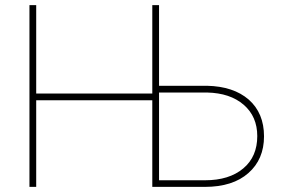

<svg xmlns="http://www.w3.org/2000/svg" viewBox="-20 -731 1119 751"><path d="M121.6 -710.9C121.6 -710.9 95.2 -710.9 95.2 -710.9C95.2 -710.9 95.2 0 95.2 0C95.2 0 121.6 0 121.6 0C121.6 0 121.6 -338.9 121.6 -338.9C121.6 -338.9 575.7 -338.9 575.7 -338.9C575.7 -338.9 575.7 0 575.7 0C575.7 0 781.2 0 781.2 0C781.2 0 781.2 0 781.2 0C854 0 911.1 -18.1 951.7 -54.2C992.2 -89.8 1012.7 -137.7 1012.7 -197.8C1012.7 -197.8 1012.7 -197.8 1012.7 -197.8C1012.7 -258.3 992.7 -306.2 953.1 -341.3C913.1 -376 858.4 -394 789.6 -395.5C789.6 -395.5 602.1 -395.5 602.1 -395.5C602.1 -395.5 602.1 -710.9 602.1 -710.9C602.1 -710.9 575.7 -710.9 575.7 -710.9C575.7 -710.9 575.7 -365.2 575.7 -365.2C575.7 -365.2 121.6 -365.2 121.6 -365.2C121.6 -365.2 121.6 -710.9 121.6 -710.9ZM790.5 -369.1C790.5 -369.1 790.5 -369.1 790.5 -369.1C849.6 -367.7 897.5 -352.1 933.1 -321.3C968.8 -290.5 986.3 -249.5 986.3 -198.7C986.3 -198.7 986.3 -198.7 986.3 -198.7C986.3 -145.5 968.3 -103 931.6 -72.3C895 -41.5 845.2 -25.9 782.2 -25.9C782.2 -25.9 602.1 -25.9 602.1 -25.9C602.1 -25.9 602.1 -369.1 602.1 -369.1C602.1 -369.1 790.5 -369.1 790.5 -369.1Z"/></svg>

Font: WOX
Style: Regular
Weight: 500
Designer: Google
Foundry: ""
Version: ""